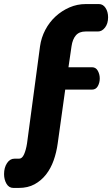

<svg xmlns="http://www.w3.org/2000/svg" viewBox="-58 -788 552 945"><path d="M279 -457H395Q414 -457 423.5 -439.5Q433 -422 433 -402Q433 -381 423.5 -364Q414 -347 395 -347H263L226 -82Q220 -38 206 1.5Q192 41 168.5 71Q145 101 112 119Q79 137 34 137H8Q-14 137 -26 116.5Q-38 96 -38 69Q-38 37 -23.5 15Q-9 -7 13 -7H36Q51 -7 60.5 -28.5Q70 -50 75 -82L139 -560Q145 -603 165 -641Q185 -679 215.5 -707Q246 -735 284 -751.5Q322 -768 364 -768H429Q449 -768 461.5 -749Q474 -730 474 -703Q474 -672 459 -652.5Q444 -633 424 -633H363Q332 -633 315.5 -614Q299 -595 294 -560Z"/></svg>

Font: AkaAcidDosis
Style: ExtraBold
Weight: 800
Designer: Edgar Tolentino, Pablo Impallari, Igino Marini, Aka-Acid
Foundry: Edgar Tolentino, Pablo Impallari, Igino Marini, Aka-Acid
Version: Version 1.007